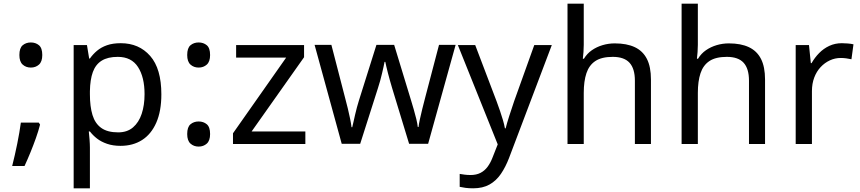

<svg xmlns="http://www.w3.org/2000/svg" viewBox="-20 -780 4658 1040"><path d="M190 -116 197 -105Q188 -70 174.5 -32Q161 6 145.5 44Q130 82 113 119H46Q61 60 73.5 -2Q86 -64 93 -116ZM147 -414Q121 -414 103 -430Q85 -446 85 -482Q85 -520 103 -535Q121 -550 147 -550Q173 -550 191 -535Q209 -520 209 -482Q209 -446 191 -430Q173 -414 147 -414Z M634 -546Q733 -546 793.5 -477Q854 -408 854 -269Q854 -178 826.5 -115.5Q799 -53 749.5 -21.5Q700 10 633 10Q592 10 560 -1Q528 -12 505.5 -29.5Q483 -47 467 -68H461Q463 -51 465 -25Q467 1 467 20V240H379V-536H451L463 -463H467Q483 -486 505.5 -505Q528 -524 559.5 -535Q591 -546 634 -546ZM618 -472Q564 -472 531 -451.5Q498 -431 483 -390Q468 -349 467 -286V-269Q467 -203 481 -157Q495 -111 528.5 -87Q562 -63 620 -63Q669 -63 700.5 -90Q732 -117 747.5 -163.5Q763 -210 763 -270Q763 -362 727.5 -417Q692 -472 618 -472Z M1056 -414Q1030 -414 1012 -430Q994 -446 994 -482Q994 -520 1012 -535Q1030 -550 1056 -550Q1082 -550 1100 -535Q1118 -520 1118 -482Q1118 -446 1100 -430Q1082 -414 1056 -414ZM1056 14Q1030 14 1012 -2Q994 -18 994 -54Q994 -92 1012 -107Q1030 -122 1056 -122Q1082 -122 1100 -107Q1118 -92 1118 -54Q1118 -18 1100 -2Q1082 14 1056 14Z M1634 0H1242V-58L1530 -468H1259V-536H1627V-470L1343 -68H1634Z M2104 -303Q2098 -324 2092 -344.5Q2086 -365 2081.5 -383.5Q2077 -402 2073 -418Q2069 -434 2067 -445H2063Q2061 -434 2057.5 -418Q2054 -402 2049.5 -383Q2045 -364 2039.5 -343.5Q2034 -323 2027 -302L1931 -1H1831L1684 -537H1775L1849 -251Q1857 -222 1864 -192.5Q1871 -163 1876.5 -136.5Q1882 -110 1884 -91H1888Q1891 -103 1895 -121Q1899 -139 1903.5 -159Q1908 -179 1913.5 -199Q1919 -219 1924 -235L2019 -537H2115L2207 -235Q2214 -212 2221.5 -186Q2229 -160 2235 -135.5Q2241 -111 2243 -92H2247Q2249 -109 2254.5 -134.5Q2260 -160 2267.5 -190.5Q2275 -221 2283 -251L2358 -537H2448L2299 -1H2196Z M2460 -536H2554L2670 -231Q2680 -204 2688.5 -179Q2697 -154 2704 -130.5Q2711 -107 2715 -85H2719Q2725 -110 2738 -150.5Q2751 -191 2765 -232L2874 -536H2969L2738 74Q2719 124 2693.5 161.5Q2668 199 2631.5 219.5Q2595 240 2543 240Q2519 240 2501 237.5Q2483 235 2470 232V162Q2481 164 2496.5 166Q2512 168 2529 168Q2560 168 2582.5 156.5Q2605 145 2621 123.5Q2637 102 2648 73L2676 2Z M3142 -537Q3142 -518 3140.5 -498Q3139 -478 3137 -462H3143Q3160 -490 3186 -508Q3212 -526 3244 -535.5Q3276 -545 3310 -545Q3375 -545 3418.5 -524.5Q3462 -504 3484 -461Q3506 -418 3506 -349V0H3419V-343Q3419 -408 3390 -440Q3361 -472 3299 -472Q3239 -472 3205 -449.5Q3171 -427 3156.5 -383.5Q3142 -340 3142 -277V0H3054V-760H3142Z M3760 -537Q3760 -518 3758.5 -498Q3757 -478 3755 -462H3761Q3778 -490 3804 -508Q3830 -526 3862 -535.5Q3894 -545 3928 -545Q3993 -545 4036.5 -524.5Q4080 -504 4102 -461Q4124 -418 4124 -349V0H4037V-343Q4037 -408 4008 -440Q3979 -472 3917 -472Q3857 -472 3823 -449.5Q3789 -427 3774.5 -383.5Q3760 -340 3760 -277V0H3672V-760H3760Z M4540 -546Q4555 -546 4572.5 -544.5Q4590 -543 4603 -540L4592 -459Q4579 -462 4563.5 -464Q4548 -466 4534 -466Q4503 -466 4475 -453Q4447 -440 4425 -416.5Q4403 -393 4390.5 -360Q4378 -327 4378 -286V0H4290V-536H4362L4372 -438H4376Q4393 -468 4417 -492.5Q4441 -517 4472 -531.5Q4503 -546 4540 -546Z"/></svg>

Font: hexuhindi05
Style: Book
Weight: 400
Designer: Jelle Bosma - Monotype Design Team
Foundry: Monotype Imaging Inc.
Version: Version 2.003